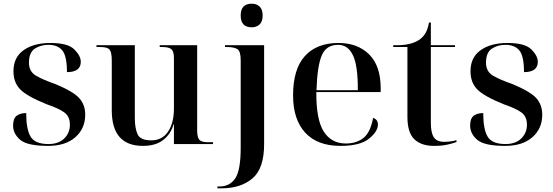

<svg xmlns="http://www.w3.org/2000/svg" viewBox="-20 -781 2997 1041"><path d="M241 10Q335 10 388.5 -37Q442 -84 442 -159Q442 -212 410.5 -248Q379 -284 281 -325Q214 -348 175.5 -370.5Q137 -393 137 -441Q137 -496 168.5 -517Q200 -538 243 -538Q292 -538 317.5 -508Q343 -478 343 -390Q418 -390 418 -446Q418 -478 383 -513Q348 -548 254 -548Q163 -548 108 -509Q53 -470 53 -395Q53 -333 90.5 -295.5Q128 -258 235 -215Q297 -194 328 -172Q359 -150 359 -105Q359 -60 328 -30Q297 0 243 0Q170 0 146 -40Q122 -80 122 -168Q90 -168 70.5 -153.5Q51 -139 51 -100Q51 -56 89.5 -23Q128 10 241 10Z M755 10Q825 10 866 -23Q907 -56 921 -107H923V0H1135V-10H1105Q1073 -10 1061 -23Q1049 -36 1049 -74V-536H846V-526H861Q896 -526 909.5 -514Q923 -502 923 -467V-193Q923 -114 891 -67Q859 -20 800 -20Q741 -20 726 -53Q711 -86 711 -141V-536H503V-526H525Q563 -526 574.5 -511.5Q586 -497 586 -452V-183Q586 10 755 10Z M1345 -633Q1370 -633 1387 -648Q1404 -663 1404 -697Q1404 -731 1387 -746Q1370 -761 1345 -761Q1285 -761 1285 -697Q1285 -633 1345 -633ZM1159 240H1182Q1285 240 1348.5 186.5Q1412 133 1412 1V-536H1200V-526H1211Q1248 -526 1266.5 -515Q1285 -504 1285 -455V21Q1285 142 1255.5 186Q1226 230 1170 230H1159Z M1826 10Q1932 10 1980.5 -29Q2029 -68 2029 -106Q2029 -133 2003 -142Q1988 -62 1950 -32.5Q1912 -3 1855 -3Q1777 -3 1735.5 -67.5Q1694 -132 1695 -282H2044V-303Q2044 -424 1981.5 -486Q1919 -548 1815 -548Q1697 -548 1633 -477Q1569 -406 1569 -264Q1569 -133 1635 -61.5Q1701 10 1826 10ZM1696 -292Q1700 -423 1724.5 -480.5Q1749 -538 1813 -538Q1867 -538 1894 -480.5Q1921 -423 1920 -292Z M2333 10Q2376 10 2406.5 3Q2437 -4 2455 -11V-21Q2424 -12 2388 -12Q2348 -12 2332 -37Q2316 -62 2316 -114V-526H2447V-536H2316V-659H2306Q2299 -617 2281.5 -593Q2264 -569 2239 -557Q2192 -533 2112 -536V-526H2189V-147Q2189 -62 2226.5 -26Q2264 10 2333 10Z M2719 10Q2813 10 2866.5 -37Q2920 -84 2920 -159Q2920 -212 2888.5 -248Q2857 -284 2759 -325Q2692 -348 2653.5 -370.5Q2615 -393 2615 -441Q2615 -496 2646.5 -517Q2678 -538 2721 -538Q2770 -538 2795.5 -508Q2821 -478 2821 -390Q2896 -390 2896 -446Q2896 -478 2861 -513Q2826 -548 2732 -548Q2641 -548 2586 -509Q2531 -470 2531 -395Q2531 -333 2568.5 -295.5Q2606 -258 2713 -215Q2775 -194 2806 -172Q2837 -150 2837 -105Q2837 -60 2806 -30Q2775 0 2721 0Q2648 0 2624 -40Q2600 -80 2600 -168Q2568 -168 2548.5 -153.5Q2529 -139 2529 -100Q2529 -56 2567.5 -23Q2606 10 2719 10Z"/></svg>

Font: Noto Serif Display Semi
Style: Regular
Weight: 600
Designer: Monotype Design Team
Foundry: Monotype Imaging Inc.
Version: Version 1.900